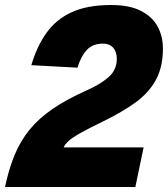

<svg xmlns="http://www.w3.org/2000/svg" viewBox="-37 -746 670 766"><path d="M-17 0Q-2 -71 21 -127Q44 -183 80.5 -228Q117 -273 173 -311.5Q229 -350 310 -386Q364 -410 396.5 -438.5Q429 -467 429 -512Q429 -539 414.5 -555.5Q400 -572 374 -572Q334 -572 310.5 -548Q287 -524 272 -476L88 -486Q110 -561 148.5 -615Q187 -669 249.5 -697.5Q312 -726 406 -726Q480 -726 525.5 -702.5Q571 -679 592 -640Q613 -601 613 -552Q613 -479 585 -427.5Q557 -376 504 -337.5Q451 -299 375 -262Q315 -233 282.5 -214.5Q250 -196 236 -183Q222 -170 217 -158H536L503 0Z"/></svg>

Font: Geist Mono Black
Style: Italic
Weight: 900
Italic angle: -12°
Monospace: yes
Designer: Basement.studio, Andrés Briganti, Mateo Zaragoza
Foundry: Basement.studio, Vercel, Andrés Briganti, Guido Ferreyra, Mateo Zaragoza
Version: Version 1.500; ttfautohint (v1.8.4.7-5d5b)